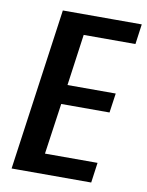

<svg xmlns="http://www.w3.org/2000/svg" viewBox="-80 -758 627 817"><g transform="rotate(10 233.0 -350.0)"><path d="M129 -87H383L371 0H27L125 -700H466L454 -613H204L240 -682L193 -344L172 -391H408L396 -307H160L194 -354L146 -18Z"/></g></svg>

Font: Pathway Extreme Condensed SemiBold
Style: Italic
Weight: 600
Width: 3
Italic angle: -8°
Version: Version 1.001;gftools[0.9.26]